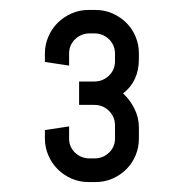

<svg xmlns="http://www.w3.org/2000/svg" viewBox="-20 -724 368 384"><path d="M257.8 -446.8Q257.8 -429.2 251.2 -413.3Q244.6 -397.5 232.9 -385.7Q221.2 -374 205.3 -366.9Q189.5 -359.9 170.9 -359.9H157.2Q138.7 -359.9 122.8 -366.9Q106.9 -374 95.2 -385.7Q83.5 -397.5 76.7 -413.3Q69.8 -429.2 69.8 -446.8V-463.9L118.2 -471.2V-446.8Q118.2 -430.2 130.1 -418.7Q142.1 -407.2 159.2 -407.2H168.9Q186 -407.2 198 -418.7Q210 -430.2 210 -446.8V-473.1Q210 -490.2 198 -502.2Q186 -514.2 168.9 -514.2H138.2V-561H168.9Q177.7 -561 185.1 -564.2Q192.4 -567.4 198 -572.8Q203.6 -578.1 206.8 -585.4Q210 -592.8 210 -601.1V-617.2Q210 -625.5 206.8 -632.8Q203.6 -640.1 198 -645.5Q192.4 -650.9 185.1 -654.1Q177.7 -657.2 168.9 -657.2H159.2Q150.4 -657.2 143.1 -654.1Q135.7 -650.9 130.1 -645.5Q124.5 -640.1 121.3 -632.8Q118.2 -625.5 118.2 -617.2V-592.8L69.8 -600.1V-617.2Q69.8 -634.8 76.7 -650.6Q83.5 -666.5 95.2 -678.2Q106.9 -689.9 122.8 -697Q138.7 -704.1 157.2 -704.1H170.9Q189.5 -704.1 205.3 -697Q221.2 -689.9 232.9 -678.2Q244.6 -666.5 251.2 -650.6Q257.8 -634.8 257.8 -617.2V-606Q257.8 -561.5 226.1 -537.1Q239.7 -524.9 248.8 -506.8Q257.8 -488.8 257.8 -469.2V-446.8Z"/></svg>

Font: Abel
Style: Regular
Weight: 400
Designer: Matthew Desmond
Foundry: Matthew Desmond
Version: Version 1.003